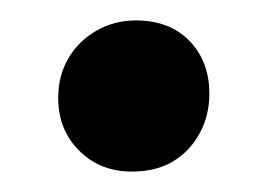

<svg xmlns="http://www.w3.org/2000/svg" viewBox="-20 -371 258 188"><path d="M109 -203Q78 -203 57.5 -223.5Q37 -244 37 -275Q37 -297 47 -314Q57 -331 74.5 -341Q92 -351 113 -351Q146 -351 165.5 -331Q185 -311 185 -279Q185 -258 175.5 -240.5Q166 -223 149.5 -213Q133 -203 109 -203Z"/></svg>

Font: Mona Sans ExtraLight SemiBold
Style: Italic
Weight: 600
Italic angle: -11.6951°
Version: Version 2.000